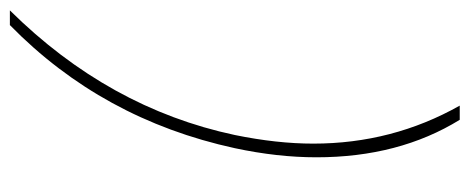

<svg xmlns="http://www.w3.org/2000/svg" viewBox="-294 -460 928 379"><g transform="rotate(-90 169.5 -270.0)"><path d="M49 -109Q49 -186 67 -270Q124 -532 310 -714H339Q146 -519 93 -270Q76 -187 76 -115Q76 41 151 174H123Q49 54 49 -109Z"/></g></svg>

Font: Prompt Thin
Style: Italic
Weight: 250
Italic angle: -12°
Designer: Katatrad Team
Foundry: CadsonDemak
Version: Version 1.001